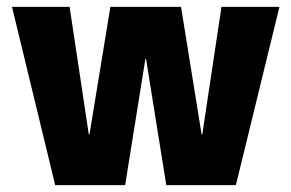

<svg xmlns="http://www.w3.org/2000/svg" viewBox="-20 -540 849 560"><path d="M141 0 15 -520H183L239 -148H241L302 -520H508L568 -148H570L626 -520H795L668 0H465L406 -368H404L345 0Z"/></svg>

Font: M PLUS 2 ExtraBold
Style: Regular
Weight: 800
Version: Version 1.001